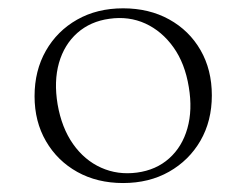

<svg xmlns="http://www.w3.org/2000/svg" viewBox="-20 -728 578 450"><path d="M268.5 -708.5Q329.5 -708.5 376.5 -682.5Q423.5 -656.5 450 -610.5Q476.5 -564.5 476.5 -504.5Q476.5 -444.5 449.8 -398.2Q423 -352 376.2 -325.5Q329.5 -299 268.5 -299Q208 -299 161.2 -325Q114.5 -351 87.8 -397Q61 -443 61 -502.5Q61 -562.5 87.5 -609Q114 -655.5 160.8 -682Q207.5 -708.5 268.5 -708.5ZM301 -323.5Q346 -329.5 376.5 -356.8Q407 -384 419.2 -427.2Q431.5 -470.5 422.5 -524Q413.5 -579.5 386.5 -617.2Q359.5 -655 320.8 -672.8Q282 -690.5 236.5 -684Q192 -678 161.2 -650.8Q130.5 -623.5 118.2 -580.5Q106 -537.5 115 -483.5Q124.5 -428.5 151.2 -390.5Q178 -352.5 217 -335Q256 -317.5 301 -323.5Z"/></svg>

Font: Fraunces ExtraLight
Style: Regular
Weight: 250
Version: Version 1.000;[b76b70a41]